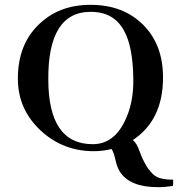

<svg xmlns="http://www.w3.org/2000/svg" viewBox="-20 -614 742 795"><path d="M532 -286C533 -219 521 -161 496 -111C465 -48 421 -17 364 -17C241 -17 180 -107 180 -286C179 -472 238 -565 355 -565C420 -565 466 -539 494 -486C519 -441 531 -374 532 -286ZM530 -34C613 -89 654 -174 655 -289C656 -382 628 -456 573 -511C518 -566 446 -594 355 -594C266 -594 194 -566 138 -510C82 -455 54 -381 54 -289C54 -203 86 -131 150 -72C211 -16 284 12 368 12C393 12 418 9 442 3C447 10 453 25 458 48C463 71 470 87 477 98C505 140 557 161 633 161C655 161 676 159 695 156C695 163 698 151 697 130C666 130 643 126 629 118C618 113 608 103 597 88H596C584 71 574 52 565 31C565 31 562 22 555 5C549 -12 541 -25 530 -34Z"/></svg>

Font: GFS Nicefore
Style: Regular
Weight: 400
Designer: George Matthiopoulos
Foundry: George Matthiopoulos
Version: Version 1.0